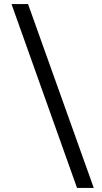

<svg xmlns="http://www.w3.org/2000/svg" viewBox="-20 -822 505 952"><path d="M362 110 37 -802H119L445 110Z"/></svg>

Font: Literata 36pt
Style: Bold Italic
Weight: 700
Italic angle: -2°
Designer: Latin by Veronika Burian and Jose Scaglione. Greek by Irene Vlachou. Cyrillic by Vera Evstafieva
Foundry: TypeTogether
Version: Version 3.002